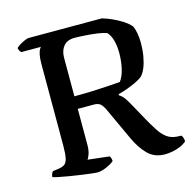

<svg xmlns="http://www.w3.org/2000/svg" viewBox="-103 -810 926 915"><g transform="rotate(-15 359.5 -352.0)"><path d="M267 0Q260 0 238.5 -2.5Q217 -5 189.5 -9Q162 -13 134 -17.5Q106 -22 84.5 -26.5Q63 -31 54 -34Q54 -42 57 -49.5Q60 -57 64 -61L93 -65Q113 -68 123.5 -76Q134 -84 138.5 -105Q143 -126 143 -166V-568Q143 -596 146.5 -613Q150 -630 155 -638.5Q160 -647 162 -648H65Q61 -652 57.5 -658Q54 -664 53 -671Q59 -678 71.5 -685.5Q84 -693 97 -698.5Q110 -704 116 -704H477Q502 -697 527 -685.5Q552 -674 574.5 -659.5Q597 -645 611 -629Q619 -613 623 -591Q627 -569 627 -543Q627 -508 621.5 -477Q616 -446 606.5 -423Q597 -400 585 -388Q574 -378 553.5 -368Q533 -358 508.5 -349Q484 -340 461 -334V-329Q477 -319 487 -304.5Q497 -290 509 -268L556 -183Q574 -151 590.5 -125.5Q607 -100 627.5 -84.5Q648 -69 677 -67L699 -66Q702 -63 705.5 -55Q709 -47 709 -35Q694 -22 675 -14.5Q656 -7 637 -3.5Q618 0 602 0Q550 0 517.5 -32.5Q485 -65 461 -117L388 -275Q378 -297 367 -307Q356 -317 335 -317H255V-139Q255 -114 249 -96Q243 -78 237 -71L343 -59Q346 -56 348.5 -49Q351 -42 351 -34Q338 -22 312.5 -11Q287 0 267 0ZM255 -379Q299 -379 341.5 -380.5Q384 -382 420.5 -384.5Q457 -387 482 -389Q499 -412 507 -448.5Q515 -485 515 -523Q515 -558 507.5 -585.5Q500 -613 485 -629Q468 -636 438.5 -640Q409 -644 378.5 -646Q348 -648 328 -648Q291 -648 273 -626Q255 -604 255 -569Z"/></g></svg>

Font: Texturina 12pt Medium
Style: Regular
Weight: 500
Designer: Guillermo Torres Carreño
Foundry: Omnibus-Type
Version: Version 1.002